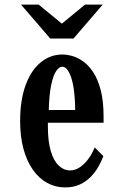

<svg xmlns="http://www.w3.org/2000/svg" viewBox="-20 -798 540 838"><path d="M199.2 -629.9 71.8 -777.8H148.9L250 -694.8L351.1 -777.8H428.2L300.8 -629.9ZM252.9 -560.1Q272 -560.1 295.7 -553.5Q319.3 -546.9 343.3 -529.8Q367.2 -512.7 387.2 -482.2Q407.2 -451.7 419.7 -404.3Q432.1 -356.9 432.1 -289.1V-262.2H189V-246.1Q189 -180.7 201.7 -138.2Q214.4 -95.7 236.6 -75Q258.8 -54.2 286.1 -54.2Q307.6 -54.2 327.9 -67.6Q348.1 -81.1 365.2 -103.8Q382.3 -126.5 393.1 -154.8L431.2 -116.2Q422.4 -93.3 408.7 -69.3Q395 -45.4 375 -25.1Q355 -4.9 327.6 7.6Q300.3 20 264.2 20Q222.2 20 186.3 0.5Q150.4 -19 123.8 -56.6Q97.2 -94.2 82.5 -147.9Q67.9 -201.7 67.9 -270Q67.9 -360.8 91.6 -425.8Q115.2 -490.7 157.2 -525.4Q199.2 -560.1 252.9 -560.1ZM252 -506.8Q238.8 -506.8 225.8 -488.8Q212.9 -470.7 203.9 -429.4Q194.8 -388.2 192.9 -317.9H308.1Q308.1 -337.9 306.6 -361.8Q305.2 -385.7 302 -409.4Q298.8 -433.1 293 -452.1Q287.1 -473.6 276.4 -490.2Q265.6 -506.8 252 -506.8Z"/></svg>

Font: BIZ UDMincho
Style: Bold
Weight: 700
Monospace: yes
Designer: TypeBank Co., Ltd.
Foundry: Morisawa Inc.
Version: Version 1.06